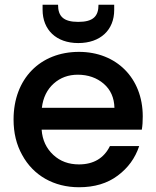

<svg xmlns="http://www.w3.org/2000/svg" viewBox="-20 -778 657 807"><path d="M73 -127C120 -40 207 9 312 9C377 9 431 -7 475 -40C518 -72 548 -113 565 -164H442C417 -113 373 -87 312 -87C269 -87 233 -100 204 -127C175 -154 158 -189 155 -233H576C579 -250 580 -268 580 -289C580 -450 469 -560 312 -560C149 -560 37 -447 37 -276C37 -219 49 -170 73 -127ZM206 -427C234 -452 268 -464 307 -464C350 -464 387 -451 416 -426C445 -401 460 -367 461 -325H156C161 -368 178 -402 206 -427ZM159 -737C159 -653 216 -597 309 -597C402 -597 460 -652 460 -736V-758H394C394 -710 372 -686 309 -686C246 -686 224 -710 224 -758H159Z"/></svg>

Font: Poppins Medium
Style: Regular
Weight: 500
Designer: Ninad Kale (Devanagari), Jonny Pinhorn (Latin)
Foundry: Indian Type Foundry
Version: 4.004